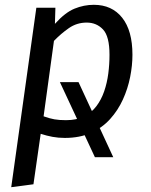

<svg xmlns="http://www.w3.org/2000/svg" viewBox="-20 -559 624 795"><path d="M368.4 -539.1Q443.5 -539.1 485.9 -485.6Q528.4 -432.1 528.4 -332.1Q528.4 -288.1 518.9 -240.1Q509.4 -192.1 488.9 -147Q468.4 -102 435.9 -66Q403.4 -30 356.9 -8.9Q310.4 12.1 248.4 12.1Q221.3 12.1 197.3 7.6Q173.3 3.1 148.5 -4.9L118.5 204L26.5 216.1L130.5 -527.1H209.4L207.4 -460.2Q249.4 -507.1 288.4 -523.1Q327.4 -539.1 368.4 -539.1ZM338.9 -465.5Q298.1 -465.5 265.2 -442.6Q232.3 -419.7 203.4 -389.7L160.5 -77.4Q185.4 -68.4 205.3 -64.9Q225.3 -61.4 253.2 -61.4Q297 -61.4 327.8 -76.9Q358.7 -92.3 379.1 -119.3Q399.5 -146.2 411.5 -181.2Q423.4 -216.1 428.4 -254.6Q433.4 -293 433.4 -332Q433.4 -408.7 406.5 -437.1Q379.7 -465.5 338.9 -465.5ZM305.1 -219 449 92H373L228 -219Z"/></svg>

Font: Fira Sans Variable
Style: Italic
Weight: 397
Italic angle: -8°
Designer: Carrois Corporate & Edenspiekermann AG
Foundry: Carrois Corporate GbR & Edenspiekermann AG
Version: Version 4.202